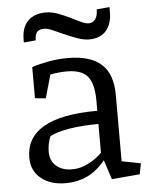

<svg xmlns="http://www.w3.org/2000/svg" viewBox="-54 -795 670 850"><g transform="rotate(-5 281.0 -369.5)"><path d="M458.5 -64.5 543 -47.9 533.2 0 408.7 10.7 380.4 -75.7Q342.3 -29.3 298.8 -9.3Q255.4 10.7 204.6 10.7Q136.2 10.7 94.5 -23.4Q52.7 -57.6 52.7 -115.7Q52.7 -205.1 131.8 -250.7Q210.9 -296.4 370.6 -296.4V-342.8Q370.6 -416 344 -449Q317.4 -481.9 251 -481.9Q235.4 -481.9 215.1 -480Q194.8 -478 177.7 -474.6L148.4 -371.1L100.6 -376V-514.2Q129.9 -524.4 173.1 -532.5Q216.3 -540.5 260.3 -540.5Q360.4 -540.5 409.4 -496.3Q458.5 -452.1 458.5 -358.9ZM370.6 -237.8Q297.4 -237.8 240.7 -228.3Q184.1 -218.8 154.3 -202.6Q148.4 -189 144.5 -171.4Q140.6 -153.8 140.6 -134.3Q140.6 -93.8 167.5 -70.8Q194.3 -47.9 237.8 -47.9Q274.4 -47.9 310.1 -66.2Q345.7 -84.5 370.6 -109.9ZM73.2 -638.2Q73.2 -693.4 101.8 -721.7Q130.4 -750 180.7 -750Q207 -750 234.1 -740Q261.2 -730 285.9 -717.8Q310.5 -705.6 331.5 -695.6Q352.5 -685.5 366.7 -685.5Q385.3 -685.5 396.2 -700Q407.2 -714.4 407.2 -744.1L464.4 -749V-726.1Q464.4 -674.3 438.2 -644.3Q412.1 -614.3 362.8 -614.3Q338.9 -614.3 310.8 -624.3Q282.7 -634.3 255.6 -646.5Q228.5 -658.7 205.6 -668.7Q182.6 -678.7 168.9 -678.7Q159.2 -678.7 151.1 -676.8Q143.1 -674.8 137.7 -669.4Q132.3 -664.1 129.4 -654.8Q126.5 -645.5 126.5 -630.9L73.2 -626Z"/></g></svg>

Font: Noticia Text
Style: Regular
Weight: 400
Designer: JM Sole
Foundry: JM Sole
Version: Version 1.003